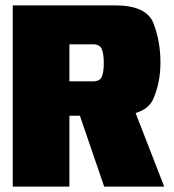

<svg xmlns="http://www.w3.org/2000/svg" viewBox="-20 -695 648 715"><path d="M27.5 0V-675H408.5Q526 -675 551.8 -607.8Q577.5 -540.5 577.5 -462.5Q577.5 -386.5 550 -325Q534 -289 485 -274L591.5 0H368L277.5 -264H238.5V0ZM238.5 -392H327Q351 -392 358.8 -408.8Q366.5 -425.5 366.5 -460.5Q366.5 -495.5 358.8 -512.8Q351 -530 327 -530H238.5Z"/></svg>

Font: Anybody Black
Style: Regular
Weight: 900
Designer: Tyler Finck
Foundry: Etcetera Type Company
Version: Version 1.010; ttfautohint (v1.8.3) -l 8 -r 50 -G 200 -x 14 